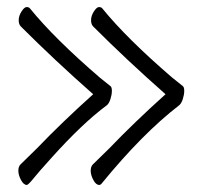

<svg xmlns="http://www.w3.org/2000/svg" viewBox="-20 -503 570 544"><path d="M290 -83Q360 -156 449 -236Q340 -332 244 -428Q238 -434 238 -446Q238 -458 246 -470.5Q254 -483 260.5 -483Q267 -483 270 -479Q339 -394 468 -283L498 -259Q502 -256 502 -245.5Q502 -235 498 -222.5Q494 -210 488 -205Q384 -125 268 17Q265 21 261 21Q252 21 244.5 7Q237 -7 237 -19Q237 -31 243 -37ZM85 -83Q155 -156 244 -236Q135 -332 39 -428Q33 -434 33 -446Q33 -458 41 -470.5Q49 -483 55.5 -483Q62 -483 65 -479Q134 -394 263 -283L293 -259Q297 -256 297 -245.5Q297 -235 293 -222.5Q289 -210 283 -205Q214 -154 126 -56Q89 -15 74.5 3Q60 21 56 21Q47 21 39.5 7Q32 -7 32 -19Q32 -31 38 -37Z"/></svg>

Font: LXGW WenKai Lite Light
Style: Regular
Weight: 300
Designer: LXGW / Fontworks Inc.
Foundry: LXGW / Fontworks Inc.
Version: Version 1.511; March 25, 2025